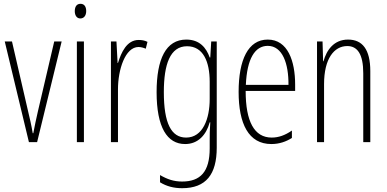

<svg xmlns="http://www.w3.org/2000/svg" viewBox="-20 -747 2034 1009"><path d="M132 0H175L304 -529H265L179 -161C170 -122 162 -84 155 -47H152C145 -89 136 -128 127 -165L43 -529H5Z M403 -727C381 -727 373 -709 373 -688C373 -667 383 -650 402 -650C421 -650 433 -665 433 -689C433 -709 425 -727 403 -727ZM421 -529H384V0H421Z M709 -537C646 -537 617 -471 600 -416H598L592 -529H563V0H600V-278C600 -381 638 -500 708 -500C722 -500 737 -495 746 -491L755 -527C740 -535 723 -537 709 -537Z M959 -539C852 -539 803 -437 803 -263C803 -78 858 10 953 10C1021 10 1064 -38 1082 -104H1085C1082 -65 1082 -37 1082 -8V33C1082 156 1033 207 937 207C893 207 859 195 821 173V211C855 232 893 242 937 242C1063 242 1119 169 1119 29V-529H1090L1085 -445H1082C1064 -496 1029 -539 959 -539ZM963 -504C1048 -504 1082 -423 1082 -317V-226C1082 -125 1047 -24 958 -24C880 -24 841 -99 841 -263C841 -409 874 -504 963 -504Z M1387 -539C1284 -539 1234 -433 1234 -264C1234 -97 1286 10 1406 10C1448 10 1484 -3 1514 -22V-61C1478 -36 1444 -24 1408 -24C1316 -24 1271 -109 1271 -269H1531V-303C1531 -425 1493 -539 1387 -539ZM1387 -506C1465 -506 1497 -412 1496 -301H1272C1278 -439 1320 -506 1387 -506Z M1809 -539C1734 -539 1696 -483 1680 -425H1678L1675 -529H1646V0H1683V-305C1683 -439 1736 -505 1805 -505C1858 -505 1889 -463 1889 -362V0H1926V-373C1926 -488 1884 -539 1809 -539Z"/></svg>

Font: Noto Sans Hebrew ExtraCondensed ExtraLight
Style: Regular
Weight: 200
Width: 2
Designer: Monotype Design Team
Foundry: Monotype Imaging Inc.
Version: Version 2.004